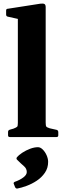

<svg xmlns="http://www.w3.org/2000/svg" viewBox="-20 -783 362 1097"><path d="M36 0Q26 0 26 -10V-29Q26 -39 36 -42L57 -48Q75 -55 78.5 -59.5Q82 -64 82 -81V-675L24 -688Q15 -690 15 -700V-723Q15 -733 25 -733L211 -762Q227 -764 234 -760Q241 -756 241 -742V-83Q241 -65 244.5 -60Q248 -55 264 -50L304 -41Q313 -38 313 -28V-10Q313 0 303 0ZM80 294Q71 296 66 286L59 268Q55 261 64 256Q93 246 113 231Q133 216 133 200Q133 180 116.5 166Q100 152 78 130Q71 124 77 115Q87 103 107.5 89.5Q128 76 152 67Q176 58 197 58Q211 58 224.5 71.5Q238 85 246.5 104.5Q255 124 255 142Q255 177 236.5 204Q218 231 190 249.5Q162 268 132 279Q102 290 80 294Z"/></svg>

Font: Hahmlet
Style: Bold
Weight: 700
Designer: Minjoo Ham & Mark Frömberg
Foundry: hypertype
Version: Version 1.002; ttfautohint (v1.8.3)